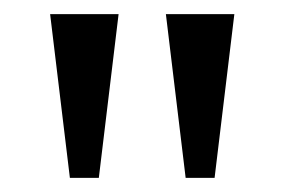

<svg xmlns="http://www.w3.org/2000/svg" viewBox="-20 -734 403 272"><path d="M79 -482 51 -714H148L120 -482ZM243 -482 215 -714H312L284 -482Z"/></svg>

Font: Noto Serif Myanmar Cond
Style: Regular
Weight: 400
Width: 3
Designer: Ben Mitchell and the Monotype Design Team
Foundry: Monotype Imaging Inc.
Version: Version 2.106; ttfautohint (v1.8.4.7-5d5b)